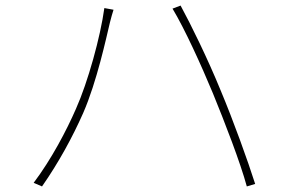

<svg xmlns="http://www.w3.org/2000/svg" viewBox="-20 -695 1040 690"><path d="M253 -304C219 -226 165 -123 101 -38L131 -25C191 -111 241 -203 279 -289C328 -401 362 -560 375 -614C380 -634 383 -644 388 -660L355 -666C341 -563 296 -400 253 -304ZM745 -360C788 -255 844 -110 867 -25L897 -34C871 -116 818 -263 773 -370C726 -485 666 -607 629 -675L600 -664C644 -591 703 -461 745 -360Z"/></svg>

Font: Harano Aji Gothic ExtraLight
Style: Regular
Weight: 250
Foundry: Masamichi Hosoda
Version: HaranoAjiGothic-ExtraLight version 20230610;ttx 4.39.4